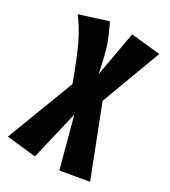

<svg xmlns="http://www.w3.org/2000/svg" viewBox="-209 -641 849 958"><g transform="rotate(30 215.0 -161.5)"><path d="M451 196 290 224 215 -55 149 224 -17 206 131 -182Q85 -308 52 -377Q19 -446 -21 -497L136 -547Q166 -487 182.5 -439.5Q199 -392 219 -290L265 -546L431 -529L303 -185Z"/></g></svg>

Font: Fira Sans Extra Condensed ExtraBold
Style: Regular
Weight: 800
Width: 1
Designer: Carrois Corporate & Edenspiekermann AG
Foundry: Carrois Corporate GbR & Edenspiekermann AG
Version: Version 4.203